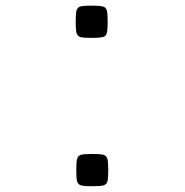

<svg xmlns="http://www.w3.org/2000/svg" viewBox="-20 -638 640 666"><path d="M242.5 -562.5Q242.5 -591 245.5 -601.8Q248.5 -612.5 259 -615.5Q269.5 -618.5 297.5 -618.5Q326 -618.5 336.8 -615.5Q347.5 -612.5 350.5 -601.8Q353.5 -591 353.5 -562.5Q353.5 -534 350.5 -523.2Q347.5 -512.5 336.8 -509.5Q326 -506.5 297.5 -506.5Q269.5 -506.5 259 -509.5Q248.5 -512.5 245.5 -523.2Q242.5 -534 242.5 -562.5ZM244.5 -48Q244.5 -76.5 247.5 -87.2Q250.5 -98 261 -101Q271.5 -104 299.5 -104Q328 -104 338.8 -101Q349.5 -98 352.5 -87.2Q355.5 -76.5 355.5 -48Q355.5 -19.5 352.5 -8.8Q349.5 2 338.8 5Q328 8 299.5 8Q271.5 8 261 5Q250.5 2 247.5 -8.8Q244.5 -19.5 244.5 -48Z"/></svg>

Font: JuliaMono Light
Style: Regular
Weight: 300
Monospace: yes
Designer: cormullion
Foundry: corm
Version: Version 0.054; ttfautohint (v1.8.4)